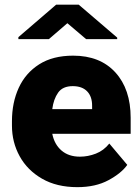

<svg xmlns="http://www.w3.org/2000/svg" viewBox="-20 -770 585 800"><path d="M302.2 9.8Q216.3 9.8 155.3 -25.4Q94.2 -60.5 62 -118.9Q29.8 -177.2 29.8 -246.6V-265.1Q29.8 -342.3 58.1 -404.1Q86.4 -465.8 143.3 -502Q200.2 -538.1 284.7 -538.1Q397 -538.1 460.7 -468.3Q524.4 -398.4 524.4 -279.3V-212.4H197.8Q206.5 -168.5 236.3 -142.8Q266.1 -117.2 313 -117.2Q346.7 -117.2 379.4 -129.9Q412.1 -142.6 435.5 -171.9L510.3 -83Q485.8 -48.3 432.1 -19.3Q378.4 9.8 302.2 9.8ZM283.2 -411.1Q241.2 -411.1 222.2 -384Q203.1 -356.9 197.8 -315.4H363.8V-328.1Q364.3 -367.2 343.3 -389.2Q322.3 -411.1 283.2 -411.1ZM308.1 -750.5 468.3 -613.3V-606.9H338.9L260.7 -673.3L183.6 -606.9H56.6V-615.2L213.9 -750.5Z"/></svg>

Font: Vazirmatn UI Black
Style: Regular
Weight: 900
Designer: Saber Rastikerdar
Foundry: Saber Rastikerdar
Version: Version 33.003